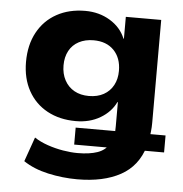

<svg xmlns="http://www.w3.org/2000/svg" viewBox="-51 -560 764 800"><g transform="rotate(5 331.0 -160.0)"><path d="M301 191Q239 191 178.5 177.5Q118 164 75 135L111 33Q135 49 167 60Q199 71 232 76.5Q265 82 293 82Q343 82 376 70.5Q409 59 425 31L435 48H276V-23H456L438 -5Q441 -14 441.5 -23.5Q442 -33 442 -44V-144H440Q420 -102 376 -76Q332 -50 274 -50Q206 -50 154.5 -78Q103 -106 74.5 -157.5Q46 -209 46 -278Q46 -349 74.5 -401.5Q103 -454 154.5 -482.5Q206 -511 274 -511Q332 -511 377.5 -483.5Q423 -456 442 -410L444 -409V-501H592V-70Q592 -52 590 -34.5Q588 -17 586 -1L575 -23H652V48H559L578 29Q553 113 481.5 152Q410 191 301 191ZM319 -159Q355 -159 381 -173.5Q407 -188 421 -214Q435 -240 435 -274Q435 -328 404 -360Q373 -392 319 -392Q284 -392 257.5 -378Q231 -364 217 -338Q203 -312 203 -277Q203 -242 217.5 -215Q232 -188 258 -173.5Q284 -159 319 -159Z"/></g></svg>

Font: Nunito Sans 8pt ExtraBold
Style: Regular
Weight: 800
Version: Version 3.101;gftools[0.9.27]